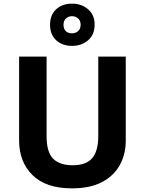

<svg xmlns="http://www.w3.org/2000/svg" viewBox="-20 -1025 796 1055"><path d="M671 -252Q671 -178 638.5 -118.5Q606 -59 540.5 -24.5Q475 10 375 10Q233 10 159 -62.5Q85 -135 85 -254V-714H236V-277Q236 -189 272 -153Q308 -117 379 -117Q453 -117 486.5 -156Q520 -195 520 -278V-714H671ZM376 -773Q322 -773 288.5 -804Q255 -835 255 -889Q255 -943 288.5 -974Q322 -1005 376 -1005Q428 -1005 464 -974Q500 -943 500 -890Q500 -835 464.5 -804Q429 -773 376 -773ZM376 -842Q396 -842 409.5 -854.5Q423 -867 423 -889Q423 -911 409.5 -923.5Q396 -936 376 -936Q356 -936 342.5 -923.5Q329 -911 329 -889Q329 -867 341 -854.5Q353 -842 376 -842Z"/></svg>

Font: Noto Sans Gurmukhi UI
Style: Bold
Weight: 700
Designer: Jelle Bosma - Monotype Design Team
Foundry: Monotype Imaging Inc.
Version: Version 2.004; ttfautohint (v1.8.4.7-5d5b)